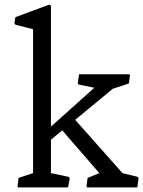

<svg xmlns="http://www.w3.org/2000/svg" viewBox="-20 -819 625 839"><path d="M61 -41.5 124.5 -62.5V-691.4L47.4 -710.9L43 -717.8L47.4 -744.1L194.8 -798.8L202.6 -794.4V-265.6L392.1 -435.5L323.2 -449.7L319.8 -455.6L325.7 -494.6H545.4L547.9 -489.7L543 -454.1L473.1 -431.2L308.6 -295.4L515.1 -62.5L583 -45.9L585.4 -39.1L580.1 0H361.3L357.9 -4.4L362.8 -41.5L414.1 -62.5L252 -249.5L202.6 -208.5V-62.5L281.2 -45.9L284.7 -39.1L277.3 0H58.6L56.6 -4.4Z"/></svg>

Font: Trykker
Style: Regular
Weight: 400
Designer: Magnus Gaarde
Foundry: Magnus Gaarde
Version: Version 1.001